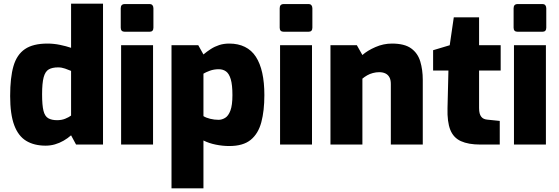

<svg xmlns="http://www.w3.org/2000/svg" viewBox="-20 -783 3027 1040"><path d="M227 6Q165 6 122 -20Q79 -46 57 -105Q35 -164 35 -263Q35 -363 53 -425Q71 -487 115 -517Q159 -547 237 -547Q271 -547 305 -540Q339 -533 365 -524V-763H538V0H392L365 -50Q347 -34 324.5 -21Q302 -8 277.5 -1Q253 6 227 6ZM289 -132Q314 -132 333.5 -140Q353 -148 365 -157V-399Q351 -405 332.5 -411.5Q314 -418 295 -418Q263 -418 244 -407Q225 -396 216.5 -364.5Q208 -333 208 -272Q208 -213 215.5 -183Q223 -153 241.5 -142.5Q260 -132 289 -132Z M656 -611Q634 -611 634 -633V-738Q634 -761 656 -761H790Q801 -761 806 -754.5Q811 -748 811 -738V-633Q811 -611 790 -611ZM636 0V-538H809V0Z M909 237V-538H1054L1082 -488Q1101 -504 1122 -517.5Q1143 -531 1167.5 -539Q1192 -547 1222 -547Q1270 -547 1306.5 -529Q1343 -511 1366 -475.5Q1389 -440 1400.5 -388Q1412 -336 1412 -268Q1412 -183 1395.5 -121Q1379 -59 1338 -25.5Q1297 8 1222 8Q1186 8 1149 0.5Q1112 -7 1082 -22V237ZM1164 -134Q1182 -134 1199.5 -144.5Q1217 -155 1228 -184Q1239 -213 1239 -268Q1239 -323 1230 -353.5Q1221 -384 1204.5 -396Q1188 -408 1165 -408Q1139 -408 1117 -400Q1095 -392 1082 -384V-154Q1096 -145 1118.5 -139.5Q1141 -134 1164 -134Z M1517 -611Q1495 -611 1495 -633V-738Q1495 -761 1517 -761H1651Q1662 -761 1667 -754.5Q1672 -748 1672 -738V-633Q1672 -611 1651 -611ZM1497 0V-538H1670V0Z M1770 0V-538H1913L1943 -485Q1970 -509 2013.5 -528Q2057 -547 2103 -547Q2171 -547 2207 -521Q2243 -495 2256.5 -450Q2270 -405 2270 -351V0H2097V-328Q2097 -351 2089 -365Q2081 -379 2067 -385.5Q2053 -392 2034 -392Q2017 -392 2000 -387.5Q1983 -383 1969 -375Q1955 -367 1943 -357V0Z M2582 0Q2517 0 2476.5 -18.5Q2436 -37 2419 -80Q2402 -123 2404 -197L2409 -401H2326V-511L2416 -538L2438 -689H2575V-538H2692V-401H2575V-198Q2575 -181 2578 -169.5Q2581 -158 2587 -150.5Q2593 -143 2601 -139.5Q2609 -136 2619 -135L2687 -128V0Z M2784 -611Q2762 -611 2762 -633V-738Q2762 -761 2784 -761H2918Q2929 -761 2934 -754.5Q2939 -748 2939 -738V-633Q2939 -611 2918 -611ZM2764 0V-538H2937V0Z"/></svg>

Font: Exo Thin ExtraBold
Style: Regular
Weight: 800
Version: Version 2.000